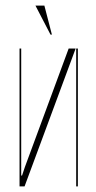

<svg xmlns="http://www.w3.org/2000/svg" viewBox="-20 -669 344 688"><path d="M251 -495 68 -1H50V-495H56V-40H59L69 -70L226 -495ZM253 -495H259V-1H253ZM161 -545 107 -649H139L166 -545Z"/></svg>

Font: Moniqa Thin Display
Style: Regular
Weight: 100
Designer: Rajesh Rajput
Foundry: Rajesh Rajput
Version: Version 1.000